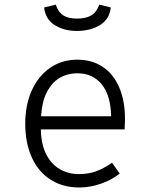

<svg xmlns="http://www.w3.org/2000/svg" viewBox="-20 -809 655 839"><path d="M158.5 -243.6Q159.5 -178.5 182.1 -134.6Q204.6 -90.8 241.8 -69.5Q279 -48.2 324.6 -48.2Q365.6 -48.2 398.7 -60Q431.8 -71.8 469.7 -97.9L503.1 -50.3Q466.2 -21.5 419.2 -5.6Q372.3 10.3 327.2 10.3Q253.8 10.3 200.3 -24.4Q146.7 -59 118.5 -122.1Q90.3 -185.1 90.3 -268.7Q90.3 -350.3 118.7 -413.6Q147.2 -476.9 199 -512.6Q250.8 -548.2 317.4 -548.2Q382.1 -548.2 429.2 -516.7Q476.4 -485.1 501.3 -426.4Q526.2 -367.7 526.2 -287.7Q526.2 -275.9 524.6 -243.6ZM159.5 -301H465.6Q463.6 -393.3 424.1 -441Q384.6 -488.7 319 -488.7Q274.4 -488.7 239.7 -467.9Q205.1 -447.2 184.1 -405.1Q163.1 -363.1 159.5 -301ZM172.8 -776.4 223.6 -788.7Q235.4 -754.9 257.2 -741.3Q279 -727.7 316.4 -727.7Q354.9 -727.7 378.5 -741.5Q402.1 -755.4 413.8 -788.7L464.1 -776.4Q458.5 -724.6 416.4 -699.2Q374.4 -673.8 316.4 -673.8Q260 -673.8 219.2 -699.2Q178.5 -724.6 172.8 -776.4Z"/></svg>

Font: Fira Code Fixed Light
Style: Regular
Weight: 300
Monospace: yes
Designer: Carrois Corporate, Edenspiekermann AG, Nikita Prokopov
Foundry: Carrois Corporate, Edenspiekermann AG, Nikita Prokopov
Version: Version 5.002